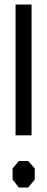

<svg xmlns="http://www.w3.org/2000/svg" viewBox="-20 -836 211 855"><path d="M49.3 -233.4V-815.9H120.6V-233.4ZM105.5 -119.1 134.8 -85.9V-36.1L105.5 -1H64L36.1 -36.1V-85.9L64 -119.1Z"/></svg>

Font: Gap Sans
Style: Regular
Weight: 400
Designer: Alexandre Liziard and Étienne Ozeray
Foundry: Interstices.io
Version: Version 1.6.1 - December 3. 2014